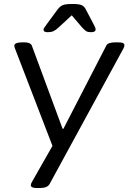

<svg xmlns="http://www.w3.org/2000/svg" viewBox="-20 -738 646 966"><path d="M166 208Q135 208 135 194Q135 190 136.5 186Q138 182 142 175L244 -4L55 -495Q54 -497 53 -501Q52 -505 52 -508Q52 -525 96 -525H102Q133 -525 140 -509L295 -90H299L515 -509Q523 -525 562 -525H571Q591 -525 598.5 -521.5Q606 -518 606 -510Q606 -504 601 -494L230 187Q219 208 181 208ZM220 -576Q199 -576 199 -588Q199 -592 202 -597.5Q205 -603 215 -616L271 -692Q280 -704 293 -711Q306 -718 344 -718Q381 -718 393 -711Q405 -704 411 -692L451 -616Q461 -598 461 -590Q461 -576 438 -576Q422 -576 414 -581Q406 -586 393 -600L341 -661L275 -600Q260 -586 248.5 -581Q237 -576 220 -576Z"/></svg>

Font: Asap Expanded Expanded Regular
Style: Italic
Weight: 400
Width: 7
Italic angle: -6°
Designer: Pablo Cosgaya
Foundry: Omnibus-Type
Version: Version 3.001; ttfautohint (v1.8.4.7-5d5b)